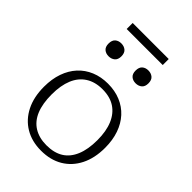

<svg xmlns="http://www.w3.org/2000/svg" viewBox="-262 -1010 1130 1130"><g transform="rotate(45 302.5 -445.5)"><path d="M557 -268Q557 -182 525.5 -119.5Q494 -57 437 -23Q380 11 302 11Q225 11 168 -23Q111 -57 79.5 -119.5Q48 -182 48 -268Q48 -332 66 -383.5Q84 -435 117.5 -471.5Q151 -508 198 -527.5Q245 -547 302 -547Q360 -547 407 -527.5Q454 -508 487.5 -471.5Q521 -435 539 -383.5Q557 -332 557 -268ZM112 -268Q112 -191 133.5 -139Q155 -87 198 -60.5Q241 -34 302 -34Q365 -34 407 -60Q449 -86 471 -138.5Q493 -191 493 -268Q493 -342 471 -394Q449 -446 407 -473.5Q365 -501 302 -501Q241 -501 198 -473.5Q155 -446 133.5 -394Q112 -342 112 -268ZM244 -716Q244 -689 228.5 -676Q213 -663 190 -663Q167 -663 152 -676Q137 -689 137 -716Q137 -744 152 -757Q167 -770 190 -770Q213 -770 228.5 -757Q244 -744 244 -716ZM469 -716Q469 -689 453.5 -676Q438 -663 415 -663Q392 -663 377 -676Q362 -689 362 -716Q362 -744 377 -757Q392 -770 415 -770Q438 -770 453.5 -757Q469 -744 469 -716ZM152 -902H452V-852H152Z"/></g></svg>

Font: Roboto Serif ExtraLight
Style: Regular
Weight: 250
Version: Version 1.007